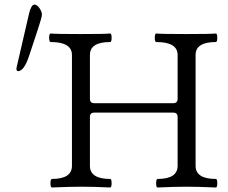

<svg xmlns="http://www.w3.org/2000/svg" viewBox="-20 -811 991 834"><path d="M829.6 -90.8Q829.6 -33.7 917.5 -33.7Q923.8 -33.7 923.8 -15.1Q923.8 3.4 917.5 3.4Q839.4 0 790.5 0Q741.7 0 664.6 3.4Q658.2 3.4 658.2 -14.9Q658.2 -33.2 664.6 -33.7Q751.5 -33.7 751.5 -90.8V-303.2Q751.5 -321.8 732.4 -321.8H389.6Q370.6 -321.8 370.6 -303.2V-90.8Q370.6 -33.7 458.5 -33.7Q464.8 -33.7 464.8 -15.1Q464.8 3.4 458.5 3.4Q385.7 0 334.7 0Q283.7 0 205.6 3.4Q199.2 3.4 199.2 -14.9Q199.2 -33.2 205.6 -33.7Q292.5 -33.7 292.5 -90.8V-572.3Q292.5 -628.4 200.2 -628.4Q193.4 -628.4 193.4 -647Q193.4 -665.5 200.2 -665.5Q222.2 -663.1 329.3 -663.1Q436.5 -663.1 458.5 -665.5Q464.8 -665.5 464.8 -647Q464.8 -628.4 458.5 -628.4Q370.6 -628.4 370.6 -572.3V-381.8Q370.6 -362.8 389.6 -362.8H732.4Q751.5 -362.8 751.5 -381.8V-572.3Q751.5 -628.4 659.2 -628.4Q652.3 -628.4 652.3 -647Q652.3 -665.5 659.2 -665.5Q681.2 -663.1 788.3 -663.1Q895.5 -663.1 917.5 -665.5Q923.8 -665.5 923.8 -647Q923.8 -628.4 917.5 -628.4Q829.6 -628.4 829.6 -572.3ZM58.6 -502Q51.8 -502 51.3 -512.2Q51.3 -515.6 52.2 -518.6L106.4 -752.9Q115.2 -790.5 129.9 -791Q141.1 -791 151.6 -775.4Q162.1 -759.8 162.1 -748Q162.1 -736.3 144.5 -683.6L107.4 -571.3Q85 -502 58.6 -502Z"/></svg>

Font: Junicode
Style: Regular
Weight: 400
Designer: Peter S. Baker
Foundry: Briery Creek Software
Version: Version 0.7.2